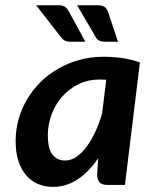

<svg xmlns="http://www.w3.org/2000/svg" viewBox="-20 -710 568 737"><path d="M459.5 0H393.6Q369.6 0 360.8 -12Q352.1 -23.9 353 -41L356.9 -102.5Q322.8 -51.8 279.1 -22.2Q235.4 7.3 182.6 7.3Q152.8 7.3 126.7 -3.4Q100.6 -14.2 81.3 -36.1Q62 -58.1 51 -91.1Q40 -124 40 -168.5Q40 -211.9 51.5 -252.7Q63 -293.5 84.5 -329.6Q106 -365.7 136.2 -395.5Q166.5 -425.3 204.1 -446.8Q241.7 -468.3 285.4 -480.2Q329.1 -492.2 377.4 -492.2Q412.6 -492.2 447.8 -487.3Q482.9 -482.4 517.1 -470.2ZM230.5 -93.8Q252.4 -93.8 273.2 -107.9Q293.9 -122.1 312.3 -146.7Q330.6 -171.4 345.9 -204.3Q361.3 -237.3 372.1 -274.9L387.7 -403.8Q380.9 -404.3 374 -404.5Q367.2 -404.8 360.8 -404.8Q318.8 -404.8 282.7 -387.5Q246.6 -370.1 220.2 -340.8Q193.8 -311.5 178.7 -272.7Q163.6 -233.9 163.6 -190.4Q163.6 -139.2 181.4 -116.5Q199.2 -93.8 230.5 -93.8ZM204.1 -689.9Q213.4 -689.9 219.7 -688.2Q226.1 -686.5 230.7 -683.1Q235.4 -679.7 238.5 -675Q241.7 -670.4 245.1 -664.6L307.6 -549.8H251.5Q237.8 -549.8 229.7 -553.7Q221.7 -557.6 214.4 -566.9L118.7 -689.9ZM353.5 -689.9Q372.1 -689.9 381.1 -683.6Q390.1 -677.2 394.5 -664.6L433.1 -549.8H384.3Q371.1 -549.8 362.3 -553.5Q353.5 -557.1 347.7 -566.9L275.9 -689.9Z"/></svg>

Font: Carlito
Style: Bold Italic
Weight: 700
Italic angle: -7°
Designer: Lukasz Dziedzic
Foundry: tyPoland Lukasz Dziedzic
Version: Version 1.104